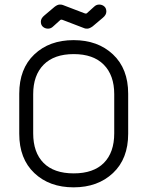

<svg xmlns="http://www.w3.org/2000/svg" viewBox="-20 -804 640 833"><path d="M344.7 -747.1Q349.6 -745.1 352.5 -745.1Q355.5 -745.1 357.4 -747.1L387.7 -774.4Q397.5 -784.2 410.2 -784.2Q422.9 -784.2 432.1 -776.4Q441.4 -768.6 441.4 -753.9Q441.4 -739.3 425.8 -726.6L381.8 -689.5Q368.2 -679.7 358.4 -679.7Q348.6 -679.7 345.7 -681.6L253.9 -716.8Q249 -718.8 246.1 -718.8Q243.2 -718.8 241.2 -716.8L210.9 -689.5Q201.2 -679.7 188.5 -679.7Q175.8 -679.7 166.5 -687.5Q157.2 -695.3 157.2 -710Q157.2 -724.6 172.9 -737.3L216.8 -774.4Q229.5 -784.2 239.3 -784.2Q249 -784.2 252.9 -782.2ZM63.5 -223.6V-397.5Q63.5 -505.9 128.9 -567.9Q194.3 -629.9 299.3 -629.9Q404.3 -629.9 470.2 -567.9Q536.1 -505.9 536.1 -397.5V-223.6Q536.1 -115.2 470.2 -53.2Q404.3 8.8 299.3 8.8Q194.3 8.8 128.9 -53.2Q63.5 -115.2 63.5 -223.6ZM124 -395.5V-225.6Q124 -142.6 168.9 -97.2Q213.9 -51.8 299.8 -51.8Q385.7 -51.8 430.7 -97.2Q475.6 -142.6 475.6 -225.6V-395.5Q475.6 -477.5 430.2 -523.4Q384.8 -569.3 299.8 -569.3Q214.8 -569.3 169.4 -523.4Q124 -477.5 124 -395.5Z"/></svg>

Font: Jura
Style: Medium
Weight: 500
Version: Version 2.6.1